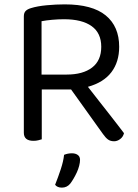

<svg xmlns="http://www.w3.org/2000/svg" viewBox="-20 -639 629 878"><path d="M171 -2Q165 0 155 2.5Q145 5 133 5Q89 5 89 -32V-564Q89 -580 97 -588.5Q105 -597 122 -602Q151 -611 193.5 -615Q236 -619 276 -619Q402 -619 463.5 -568.5Q525 -518 525 -425Q525 -356 489.5 -309Q454 -262 382 -242Q407 -210 432 -178Q457 -146 479.5 -117.5Q502 -89 519.5 -66Q537 -43 547 -30Q543 -13 529.5 -3Q516 7 502 7Q485 7 474 -1Q463 -9 451 -26L305 -230H171ZM285 -298Q359 -298 401 -330Q443 -362 443 -425Q443 -488 399 -519.5Q355 -551 273 -551Q246 -551 218.5 -548.5Q191 -546 170 -542V-298ZM301 201Q286 219 263 219Q242 219 232 206Q246 171 258 134.5Q270 98 273 69Q290 62 309 62Q325 62 335.5 69.5Q346 77 346 92Q346 104 342 119.5Q338 135 331 150Q324 165 316 178.5Q308 192 301 201Z"/></svg>

Font: Baloo Da 2
Style: Regular
Weight: 400
Designer: Noopur Datye, Sulekha Rajkumar and Ek Type
Foundry: Ek Type
Version: Version 1.640;hotconv 1.0.111;makeotfexe 2.5.65597; ttfautoh